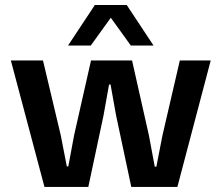

<svg xmlns="http://www.w3.org/2000/svg" viewBox="-20 -739 877 759"><path d="M502 -500 568.8 -203.1 591.8 -80.1H598.1L622.1 -203.1L690.9 -500H813L681.2 0H499L439 -282.2L417 -404.8H411.1L389.2 -282.2L329.1 0H155.8L22.9 -500H149.9L220.2 -204.1L244.1 -81.1H250L272.9 -204.1L339.8 -500ZM249 -559.1 355 -719.2H481L586.9 -559.1H497.1L418 -668.9L338.9 -559.1Z"/></svg>

Font: TASA Orbiter Text SemiBold
Style: Regular
Weight: 600
Designer: Weizhong Zhang
Version: Version 1.000;Glyphs 3.1.2 (3151)